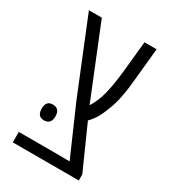

<svg xmlns="http://www.w3.org/2000/svg" viewBox="-159 -712 704 793"><g transform="rotate(30 193.0 -315.0)"><path d="M29.3 0V-49.8H204.6L272 -49.3L170.9 -280.3L28.8 -629.9H90.3L223.6 -300.8L227.1 -291Q250 -326.7 261 -372.1Q272 -417.5 278.8 -481L293.9 -629.9H351.6L337.9 -491.2Q335.4 -462.4 332.3 -437.3Q329.1 -412.1 324.2 -387.7Q320.3 -369.1 315.4 -351.8Q310.5 -334.5 303.2 -317.4Q294.4 -293 282.5 -272.2Q270.5 -251.5 252.9 -233.4L344.2 -28.8V0ZM94.7 -143.1Q63 -143.1 63 -180.7Q63 -218.3 94.7 -218.3Q128.4 -218.3 128.4 -180.7Q128.4 -143.1 94.7 -143.1Z"/></g></svg>

Font: Open Sans Condensed Light
Style: Regular
Weight: 300
Width: 3
Designer: Monotype Design Team
Foundry: Monotype Imaging Inc.
Version: Version 3.003; ttfautohint (v1.8.4)